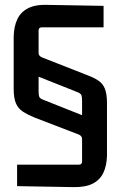

<svg xmlns="http://www.w3.org/2000/svg" viewBox="-20 -659 494 786"><path d="M418 -22Q417 19 403 48.5Q389 78 359 93Q329 108 279 107L50 103V15H303Q316 15 316 2V-90Q316 -102 303 -108L121 -178Q92 -190 73 -202.5Q54 -215 45 -236.5Q36 -258 36 -295V-509Q37 -551 51 -580.5Q65 -610 95.5 -625.5Q126 -641 176 -639L404 -635V-547H151Q138 -547 138 -534V-442Q138 -430 152 -424L333 -353Q363 -342 382 -329.5Q401 -317 409.5 -295.5Q418 -274 418 -237ZM322 -185 316 -181V-247Q316 -261 313.5 -268.5Q311 -276 299 -281L133 -347L138 -351V-285Q138 -271 140.5 -263.5Q143 -256 156 -251Z"/></svg>

Font: Gemunu Libre ExtraLight SemiBold
Style: Regular
Weight: 600
Version: Version 1.100